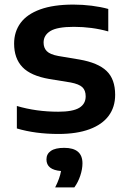

<svg xmlns="http://www.w3.org/2000/svg" viewBox="-20 -574 554 837"><path d="M53.5 -14V-112Q138 -87 234 -87Q297.5 -87 325.5 -104Q353.5 -121 353.5 -154Q353.5 -180 339 -193.8Q324.5 -207.5 288 -214.5L195.5 -229.5Q114 -243.5 77.8 -281.5Q41.5 -319.5 41.5 -384Q41.5 -435.5 69.5 -473.8Q97.5 -512 155.2 -533Q213 -554 300 -554Q340.5 -554 380 -549Q419.5 -544 452 -535V-437Q381 -457 302 -457Q229.5 -457 199.8 -438.8Q170 -420.5 170 -388.5Q170 -365 184.2 -350.8Q198.5 -336.5 234 -330L326.5 -314.5Q407 -300.5 444.5 -264.8Q482 -229 482 -160.5Q482 -107.5 453.8 -69.2Q425.5 -31 370 -10.5Q314.5 10 235 10Q134 10 53.5 -14ZM339.5 138Q339.5 163 330 191.8Q320.5 220.5 304 243H220.5Q241 202.5 246 171.5Q182.5 166.5 182.5 121Q182.5 97 201.8 83.8Q221 70.5 260 70.5Q339.5 70.5 339.5 138Z"/></svg>

Font: Encode Sans Semi Expanded SmBd
Style: Regular
Weight: 600
Width: 6
Designer: Multiple Designers
Foundry: Impallari Type
Version: Version 2.000